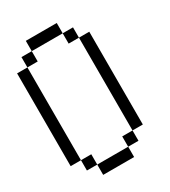

<svg xmlns="http://www.w3.org/2000/svg" viewBox="-197 -910 894 1008"><g transform="rotate(-30 250.0 -406.0)"><path d="M125 -62.5H312.5V0H125V-62.5H62.5V-125H125ZM312.5 -125H375V-62.5H312.5ZM0 -687.5H62.5V-125H0ZM375 -687.5H437.5V-125H375ZM62.5 -750H125V-687.5H62.5ZM312.5 -750H375V-687.5H312.5V-750H125V-812.5H312.5Z"/></g></svg>

Font: HE실루아
Style: regular
Weight: 500
Monospace: yes
Designer: Taeyun An (WindowsTiger)
Version: v1